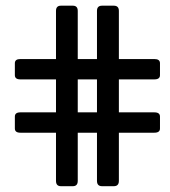

<svg xmlns="http://www.w3.org/2000/svg" viewBox="-20 -638 591 668"><path d="M174.8 -8.8V-176.3H50.8Q31.7 -176.3 31.7 -190.9V-232.4Q31.7 -247.1 50.8 -247.1H174.8V-361.8H50.8Q31.7 -361.8 31.7 -376.5V-418Q31.7 -432.6 50.8 -432.6H174.8V-600.1Q174.8 -618.2 191.9 -618.2H233.4Q250.5 -618.2 250.5 -600.1V-432.6H317.4V-600.1Q317.4 -618.2 335 -618.2H376Q393.6 -618.2 393.6 -600.1V-432.6H517.1Q536.6 -432.6 536.6 -418V-376.5Q536.6 -361.8 517.1 -361.8H393.6V-247.1H517.1Q536.6 -247.1 536.6 -232.4V-190.9Q536.6 -176.3 517.1 -176.3H393.6V-8.8Q393.6 9.8 376 9.8H335Q317.4 9.8 317.4 -8.8V-176.3H250.5V-8.8Q250.5 9.8 233.4 9.8H191.9Q174.8 9.8 174.8 -8.8ZM250.5 -361.8V-247.1H317.4V-361.8Z"/></svg>

Font: Caudex
Style: Bold
Weight: 700
Version: Version 1.01